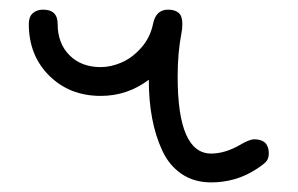

<svg xmlns="http://www.w3.org/2000/svg" viewBox="-20 -380 620 400"><path d="M40 -330.1Q40 -345.2 48.3 -352.5Q56.6 -359.9 69.8 -359.9Q100.1 -359.9 100.1 -330.1Q100.1 -289.6 124.8 -264.9Q149.4 -240.2 189.9 -240.2Q210.9 -240.2 233.2 -249.8Q255.4 -259.3 274.2 -280.5Q293 -301.8 298.8 -330.1Q304.7 -359.9 330.1 -359.9Q344.2 -359.9 352.1 -353.3Q359.9 -346.7 359.9 -330.1Q359.9 -319.8 357.9 -310.1Q350.1 -270 350.1 -220.2Q350.1 -60.1 419.9 -60.1Q448.7 -60.1 480 -78.1Q499.5 -89.8 509.8 -89.8Q540 -89.8 540 -60.1Q540 -48.8 533.4 -42.2Q526.9 -35.6 509.8 -24.9Q468.8 0 419.9 0Q384.3 0 358.4 -17.6Q332.5 -35.2 318.1 -66.2Q303.7 -97.2 296.9 -133.8Q290 -170.4 290 -213.9Q245.6 -180.2 189.9 -180.2Q125 -180.2 82.5 -222.4Q40 -264.6 40 -330.1Z"/></svg>

Font: Pecita
Style: Book
Weight: 400
Width: 6
Version: Version 3.4.1